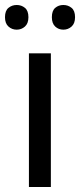

<svg xmlns="http://www.w3.org/2000/svg" viewBox="-31 -750 321 770"><path d="M173 0H85V-536H173ZM-11 -681Q-11 -707 3 -718.5Q17 -730 36 -730Q55 -730 69 -718.5Q83 -707 83 -681Q83 -656 69 -643.5Q55 -631 36 -631Q17 -631 3 -643.5Q-11 -656 -11 -681ZM177 -681Q177 -707 190.5 -718.5Q204 -730 223 -730Q242 -730 256 -718.5Q270 -707 270 -681Q270 -656 256 -643.5Q242 -631 223 -631Q204 -631 190.5 -643.5Q177 -656 177 -681Z"/></svg>

Font: Noto Sans Gurmukhi
Style: Regular
Weight: 400
Designer: Jelle Bosma - Monotype Design Team
Foundry: Monotype Imaging Inc.
Version: Version 2.003